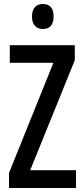

<svg xmlns="http://www.w3.org/2000/svg" viewBox="-20 -940 421 960"><path d="M195 -920C159 -920 140 -898 140 -857C140 -817 160 -795 195 -795C230 -795 248 -817 248 -857C248 -897 231 -920 195 -920ZM360 0V-89H131L354 -639V-714H29V-626H247L25 -75V0Z"/></svg>

Font: Noto Sans Armenian ExtraCondensed Medium
Style: Regular
Weight: 500
Width: 2
Designer: Monotype Design Team
Foundry: Monotype Imaging Inc.
Version: Version 2.008